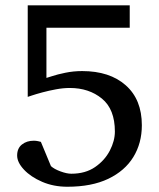

<svg xmlns="http://www.w3.org/2000/svg" viewBox="-20 -691 603 727"><path d="M517.1 -216.8Q517.1 -148.9 484.9 -96.4Q452.6 -43.9 389.9 -13.9Q327.1 16.1 234.9 16.1Q183.1 16.1 139.9 -2.4Q96.7 -21 70.8 -48.6Q44.9 -76.2 44.9 -102.1Q44.9 -129.4 63 -143.8Q81.1 -158.2 107.9 -158.2Q116.2 -158.2 124 -156.5Q131.8 -154.8 134.8 -153.8L172.9 -62Q185.1 -50.8 209 -42Q232.9 -33.2 250 -33.2Q303.2 -33.2 339.8 -58.3Q376.5 -83.5 395.8 -120.6Q415 -157.7 415 -192.9Q415 -277.3 366 -317.6Q316.9 -357.9 244.1 -357.9Q219.7 -357.9 192.1 -352.8Q164.6 -347.7 140.1 -341.1Q115.7 -334.5 100.3 -329.3Q85 -324.2 85 -324.2V-670.9H471.2V-585.9H155.8V-396Q157.2 -396 177 -402.6Q196.8 -409.2 227.3 -415.5Q257.8 -421.9 291 -421.9Q395.5 -421.9 456.3 -367.9Q517.1 -314 517.1 -216.8Z"/></svg>

Font: Charis
Style: Regular
Weight: 400
Designer: Walt Agee, Miriam Martin, Annie Olsen, Victor Gaultney, Lorna Priest, Alan Ward, Bob Hallissy, Martin Hosken, Sharon Cor
Foundry: SIL Global
Version: Version 7.000